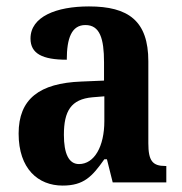

<svg xmlns="http://www.w3.org/2000/svg" viewBox="-20 -568 566 598"><path d="M175 10C241 10 267 -18 305 -72H313L331 0H498V-51H495C455 -51 442 -67 442 -122V-377C442 -503 380 -548 257 -548C155 -548 75 -516 75 -448C75 -401 112 -382 188 -382C188 -449 203 -490 246 -490C291 -490 304 -448 304 -374V-317L233 -314C103 -309 38 -260 38 -152C38 -42 99 10 175 10ZM226 -57C194 -57 179 -90 179 -148C179 -222 201 -259 268 -265L305 -268V-191C305 -112 274 -57 226 -57Z"/></svg>

Font: Noto Serif Georgian Condensed Bold
Style: Regular
Weight: 700
Width: 3
Designer: Monotype Design Team, Akaki Razmadze
Foundry: Google LLC
Version: Version 2.003